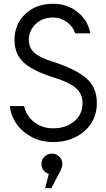

<svg xmlns="http://www.w3.org/2000/svg" viewBox="-20 -745 564 1019"><path d="M459 -568H379Q368 -604 335 -628Q302 -652 262 -652Q205 -652 169 -617Q133 -582 133 -534Q133 -490 163.5 -464Q194 -438 262 -417Q376 -381 435 -332.5Q494 -284 494 -198Q494 -106 427.5 -48.5Q361 9 262 9Q173 9 107.5 -45Q42 -99 32 -182H108Q119 -130 161.5 -97Q204 -64 262 -64Q329 -64 373.5 -100.5Q418 -137 418 -198Q418 -247 382.5 -278Q347 -309 262 -335Q156 -368 106.5 -412.5Q57 -457 57 -534Q57 -616 114 -670.5Q171 -725 262 -725Q337 -725 392 -681Q447 -637 459 -568ZM220 254 239 178Q222 173 211 158.5Q200 144 200 125Q200 102 216.5 86Q233 70 256 70Q278 70 294.5 86Q311 102 311 125Q311 141 300 163L252 254Z"/></svg>

Font: Arcon
Style: Regular
Weight: 400
Designer: M. Zarth
Foundry: martin zarth - visuelle & digitale kommunikation
Version: Version 1.131;PS 001.131;hotconv 1.0.70;makeotf.lib2.5.58329